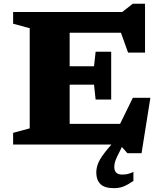

<svg xmlns="http://www.w3.org/2000/svg" viewBox="-20 -771 861 1024"><path d="M50 0V-62.5L138.5 -86.5V-620.5L50 -644.5V-707H632L688 -751H753.5V-490.5H663L625 -596.5H351.5V-417.5H481.5L490 -495H573V-240H490L481.5 -319.5H351.5V-110.5H620.5L688.5 -249.5H782L735 46H659.5L630 13L619 35.5Q602 67.5 595.8 85.2Q589.5 103 589.5 118.5Q589.5 160 631 160Q646.5 160 659 157.5Q671.5 155 691.5 146V194Q659 216 637.2 224.2Q615.5 232.5 588 232.5Q537.5 232.5 515.5 210.5Q493.5 188.5 493.5 149.5Q493.5 123.5 505 96Q516.5 68.5 556.5 20.5L574 0Z"/></svg>

Font: Newsreader 6pt
Style: Bold
Weight: 700
Designer: Hugues Gentile
Foundry: Production Type
Version: Version 1.003; ttfautohint (v1.8.3)